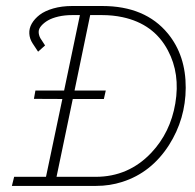

<svg xmlns="http://www.w3.org/2000/svg" viewBox="-20 -610 640 630"><path d="M315.4 -590.3Q456.5 -590.3 530.8 -500Q589.8 -428.2 589.4 -321.8Q588.9 -219.7 534.7 -134.3Q476.6 -43.5 381.3 -13.2Q340.3 0 295.4 0H19L26.4 -29.8H130.9L184.6 -285.2L91.3 -285.6L96.2 -313H190.4L242.2 -560.5H216.8Q192.4 -560.5 171.6 -555.7Q150.9 -550.8 137.7 -543.2Q124.5 -535.6 115.7 -525.6Q106.9 -515.6 106.9 -505.4Q106.9 -495.1 112.3 -484.9L127.9 -460.9L105 -440.4L86.9 -467.8Q77.1 -482.9 76.2 -499.8Q75.2 -516.6 84.2 -532.5Q93.3 -548.3 110.1 -561.3Q127 -574.2 154.8 -582.3Q182.6 -590.3 216.8 -590.3ZM293.9 -29.8Q401.9 -29.8 476.6 -108.9Q539.1 -175.3 555.2 -270.5Q571.8 -368.2 530.8 -444.8Q484.9 -531.7 381.8 -553.7Q350.1 -560.5 314.5 -560.5H275.9L224.6 -313H327.1L320.8 -285.2H218.8L165.5 -29.8Z"/></svg>

Font: Compagnon Light Italic
Style: Regular
Weight: 400
Italic angle: -12°
Designer: Valentin Papon
Foundry: Velvetyne Type Foundry
Version: Version 1.000;PS 001.000;hotconv 1.0.88;makeotf.lib2.5.64775